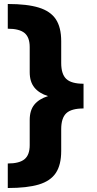

<svg xmlns="http://www.w3.org/2000/svg" viewBox="-20 -751 485 963"><path d="M19 -731Q116 -731 174.5 -713Q233 -695 260 -654.5Q287 -614 287 -544V-435Q287 -379 312.5 -355Q338 -331 399 -331V-207Q338 -207 312.5 -183Q287 -159 287 -103V6Q287 76 260 116.5Q233 157 174.5 174.5Q116 192 19 192V69Q77 69 103 47.5Q129 26 129 -23V-149Q129 -198 152.5 -226.5Q176 -255 221 -269Q176 -283 152.5 -312Q129 -341 129 -389V-515Q129 -564 103 -585.5Q77 -607 19 -607Z"/></svg>

Font: Work Sans ExtraBold
Style: Regular
Weight: 800
Designer: Wei Huang
Foundry: Wei Huang
Version: Version 2.012; ttfautohint (v1.8.3)